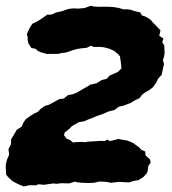

<svg xmlns="http://www.w3.org/2000/svg" viewBox="-38 -640 605 674"><path d="M45.6 14.6 27 7 12.4 -0.6 3.8 -5.8 -11.6 -20.8 -16.4 -27.4 -17.6 -49.6 -17.8 -61.2 -14 -78.2 -6 -96.6 -8.2 -116.8 0 -132.8 1.4 -152 8.6 -163.4 21 -184.6 38.6 -195.8 43.6 -208.4 51.8 -221 67.2 -232.2 79.8 -240.2 95.8 -248.2 103.8 -257.2 119.8 -268.2 133.6 -272.2 152.8 -282.6 170.8 -292.4 185.8 -294 201 -306.2 215.2 -308.6 228.8 -313.4 254 -328 270.4 -337 276.8 -342.2 300.6 -347.8 319.2 -359.2 336.2 -363.2 346.4 -374.2 357.6 -379.4 376 -387.6 388.4 -400.2 386 -422.4 383 -442.4 377.4 -448.8 365.8 -459.2 358.6 -463.4 344.6 -469.4 326.6 -474 312.6 -475.4 291.2 -475.2 280.6 -479.4 266.8 -472.2 249.6 -470.6 234.4 -468.4 220 -464.6 193.4 -455.6 178 -453.8 165.8 -450.8H136.2L127.2 -450.4L105 -456.6L94.2 -461.8L87 -468.6L72.2 -471.6L62 -487.4L59 -499.8V-509.2L56.4 -521L64.8 -539.4L75.2 -556.4L88.6 -562.8L104 -571.8L127.6 -588.4L142.6 -588.8L158.2 -596L179.2 -600.6L188.4 -603.8L202.2 -608.6L219.4 -610.6L236.6 -609.8L259 -611.8L280.2 -619.6L292.2 -617L309.2 -616.2L336.4 -616.4L344.8 -616.2L359.6 -615.2L378.8 -612.2L395.6 -607.2L409.6 -607.4L421.4 -605.6L435.4 -600.6L454.4 -596.8L460 -585.8L471.4 -582.4L489.4 -572L499 -560.6L508.8 -551L513.8 -545.4L525.4 -533.6L521 -514.8L535.8 -504.4L531.4 -492.6L538.8 -479.8L539.8 -454.8L538 -441.6L533.8 -428.4L537.8 -415.4L534.6 -402.2L529.8 -377.6L517.8 -364.8L510.2 -349.8L499.4 -334.4L487.8 -324.8L473 -316.6L461 -307.6L452.2 -295.8L433.2 -286.6L421.8 -279.2L395.6 -269L380 -265.8L363.2 -253.4L350.8 -250.8L340 -247.6L326.8 -241.4L298 -231.2L286.4 -226.2L269.4 -219.6L257.4 -214.2L238 -210.8L214.4 -197.2L203.8 -186.2L189.2 -175L186.6 -165.4L195.8 -153L205.8 -149.6L218.8 -139.8L231.8 -141.4L252.4 -141.8L260 -140.8L271.4 -142.8L296 -144.2L309.8 -145.2H330.4L338.8 -150L347.8 -144.6L378.2 -152.2L394.4 -148.8L406.4 -147.2L419.6 -142.4L430 -137.8L445.4 -126.2L450 -123.2L458.4 -114L472.2 -108L472.8 -94.6L488.6 -80.4L491 -68.8L482.8 -57.8L481.4 -46L478.4 -33L465.2 -18.4L448.4 -7.6L432.6 -5.2L414.8 0.4L379 -1.6L350.8 1.8L338 -1.2L324.2 -2.2L312 -2.8L292.4 1.4L276.4 2.4L262.4 2L249.4 1.6L235.2 0.2L224.2 -2.4L205.2 3.8L192.2 3.6L178.4 3L160.8 5.2L149.4 4L127.6 7L117.6 8.8L97 6.8L88.2 10.6L66.2 10Z"/></svg>

Font: Winky Rough
Style: Italic
Weight: 400
Italic angle: -8.97852°
Designer: Simon Atzbach
Foundry: typofactur
Version: Version 1.206